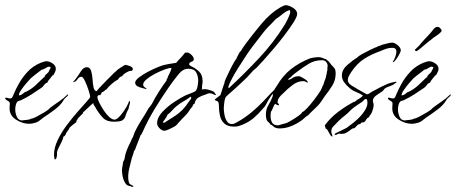

<svg xmlns="http://www.w3.org/2000/svg" viewBox="-20 -474 1765 743"><path d="M92 5Q67 5 42 -11Q17 -27 17 -55Q17 -60 17.5 -65Q18 -70 18 -74Q18 -80 9 -84.5Q0 -89 0 -95Q1 -96 3 -96Q7 -96 11 -94.5Q15 -93 19 -93Q22 -93 26 -95Q28 -97 34.5 -113Q41 -129 54 -152Q67 -175 87 -196.5Q107 -218 135 -230Q141 -232 147.5 -234.5Q154 -237 160 -237Q171 -237 183.5 -228.5Q196 -220 196 -208Q196 -201 193 -195.5Q190 -190 187 -184L182 -181Q179 -176 171.5 -167.5Q164 -159 164 -155Q164 -155 163.5 -155Q163 -155 163 -154L159 -153Q153 -149 149 -143Q145 -137 140 -134Q121 -121 102.5 -109Q84 -97 63 -87Q59 -85 54 -84Q49 -83 46 -79Q42 -73 40.5 -65Q39 -57 39 -49Q39 -37 45 -22.5Q51 -8 66 -8Q68 -8 69.5 -8.5Q71 -9 72 -9Q78 -9 83.5 -10Q89 -11 95 -12L101 -15H102Q107 -15 121.5 -22.5Q136 -30 150 -38.5Q164 -47 167 -50Q169 -51 170.5 -53Q172 -55 173 -56Q190 -69 208 -81Q226 -93 242 -109V-108H244Q243 -103 236.5 -98Q230 -93 227 -88Q216 -68 192 -50Q168 -32 148 -19Q141 -14 134.5 -8.5Q128 -3 120 0Q105 5 92 5ZM53 -105Q61 -105 68.5 -111.5Q76 -118 80 -119L81 -118V-119Q100 -128 117.5 -144Q135 -160 150 -175H152Q152 -181 161 -188.5Q170 -196 170 -201Q172 -203 174 -207.5Q176 -212 176 -214Q173 -216 167 -216Q162 -214 154 -209Q146 -204 140 -204Q140 -203 130.5 -196Q121 -189 111 -181Q101 -173 98 -170Q93 -165 82 -152Q71 -139 62 -126Q53 -113 53 -106Z M192 143 190 140 191 139V138Q190 135 189.5 132Q189 129 189 125Q189 98 203 68.5Q217 39 238 11Q259 -17 280 -41Q301 -65 315 -80.5Q329 -96 329 -99Q329 -105 323 -124Q317 -143 309 -160Q301 -177 295 -177Q286 -177 280 -167.5Q274 -158 264 -156L263 -157Q270 -164 276 -173Q283 -182 293 -198Q303 -214 316 -214Q328 -214 332.5 -200Q337 -186 338 -168Q339 -150 342 -136Q345 -122 354 -121Q356 -125 367.5 -137Q379 -149 393 -163.5Q407 -178 419.5 -190Q432 -202 436 -205Q443 -210 450 -214.5Q457 -219 464 -223Q470 -223 482 -218.5Q494 -214 494 -207Q494 -200 488 -200Q482 -200 478 -198Q471 -195 464 -190.5Q457 -186 452 -179L444 -176L436 -166Q426 -161 412.5 -149.5Q399 -138 393 -129Q389 -127 383.5 -122Q378 -117 374 -117Q373 -114 371.5 -111Q370 -108 368 -106V-105Q367 -106 365 -106Q357 -106 357 -98Q357 -91 364 -77Q371 -63 381 -47.5Q391 -32 402.5 -21.5Q414 -11 423 -11Q432 -11 445.5 -26.5Q459 -42 469 -59.5Q479 -77 479 -83H481L482 -82L483 -79Q483 -72 480.5 -66Q478 -60 478 -54Q469 -38 466 -26.5Q463 -15 454.5 -9Q446 -3 420 -3Q393 -3 378.5 -18Q364 -33 351 -55Q349 -60 345 -65Q341 -70 341 -75Q340 -75 331.5 -67Q323 -59 315 -51.5Q307 -44 305 -42L302 -41Q301 -40 301.5 -38.5Q302 -37 302 -36Q299 -34 291.5 -26Q284 -18 283 -18Q282 -17 279.5 -12Q277 -7 275 -6L276 -2Q272 1 260 10.5Q248 20 248 23Q246 28 240.5 34.5Q235 41 235 46H234Q233 48 231.5 50.5Q230 53 227 54L226 55H225Q225 63 215.5 81Q206 99 202 109Q200 115 200.5 121.5Q201 128 199 135Q197 143 192 143Z M493 249Q492 249 489 248.5Q486 248 485 246Q472 246 465 235Q458 224 455 210Q452 196 452 186Q452 178 454 168.5Q456 159 457 151Q461 146 462.5 138Q464 130 465 124Q469 111 474 99Q479 87 485 76Q487 70 489 68V65Q494 59 496 52Q498 45 501 38Q506 27 512 16.5Q518 6 524 -4Q532 -17 540 -29.5Q548 -42 555 -55Q559 -60 564 -66.5Q569 -73 571 -78Q580 -96 596 -121Q612 -146 625 -163L624 -165L627 -169Q629 -177 636 -190Q643 -203 643 -210V-211H642Q633 -211 615.5 -204.5Q598 -198 579 -188Q560 -178 547 -167Q534 -156 534 -147Q534 -141 538.5 -137.5Q543 -134 547 -131V-130Q546 -130 546 -129Q537 -131 520 -136.5Q503 -142 503 -154Q503 -163 518 -174.5Q533 -186 554 -197Q575 -208 594 -215.5Q613 -223 622 -224Q625 -225 634.5 -226.5Q644 -228 653 -229.5Q662 -231 662 -231Q670 -241 679 -250Q688 -259 695 -269H696L697 -271L702 -270L703 -271Q711 -271 720.5 -262Q730 -253 730 -245Q730 -238 721 -235Q712 -232 712 -225Q712 -221 725 -215Q738 -209 751 -196.5Q764 -184 764 -159Q764 -152 762.5 -145.5Q761 -139 762 -131L760 -129Q761 -129 761 -128.5Q761 -128 761 -128Q764 -128 767.5 -128.5Q771 -129 774 -129Q779 -129 791 -125.5Q803 -122 807 -119Q810 -117 811.5 -113.5Q813 -110 816 -108V-107L813 -106Q807 -108 802.5 -110.5Q798 -113 792 -113Q788 -113 783.5 -111.5Q779 -110 775 -108Q761 -104 748.5 -97Q736 -90 733 -73Q729 -70 727.5 -69Q726 -68 725 -62Q718 -55 713.5 -47.5Q709 -40 703 -33Q697 -26 690.5 -20Q684 -14 678 -7Q674 -3 671 0.5Q668 4 665 8Q662 12 652 17.5Q642 23 631.5 27.5Q621 32 616 32Q607 32 597.5 22.5Q588 13 588 3Q588 -19 608 -40.5Q628 -62 654.5 -79.5Q681 -97 698 -105Q703 -107 718.5 -113Q734 -119 736 -121Q742 -127 744.5 -140Q747 -153 747 -162Q747 -180 739 -194Q731 -208 709 -208Q694 -208 682 -198Q677 -194 667.5 -182.5Q658 -171 649 -158.5Q640 -146 635 -139Q605 -96 578 -51.5Q551 -7 530 41Q529 42 527.5 45Q526 48 524 49Q524 50 519 62.5Q514 75 509 88Q504 101 503 104Q502 106 500.5 108Q499 110 498 112Q497 119 494.5 125Q492 131 490 138Q486 155 481 174.5Q476 194 476 212Q476 217 477 223.5Q478 230 480 235Q482 239 489 242Q496 245 496 247Q496 249 493 249ZM614 1Q618 1 622 -3Q645 -17 659 -26.5Q673 -36 685.5 -48.5Q698 -61 714 -85Q716 -87 718 -90Q720 -93 720 -96Q720 -98 718 -100Q705 -90 690.5 -82Q676 -74 663 -63Q654 -56 646 -46.5Q638 -37 628 -30Q628 -27 620 -15Q612 -3 610 -1Q612 1 614 1Z M887 16Q861 16 848 4Q835 -8 831 -27Q827 -46 827 -66Q827 -82 819 -83.5Q811 -85 812 -90L833 -106Q833 -106 836.5 -117Q840 -128 844 -140Q848 -152 849 -154Q848 -157 854.5 -171Q861 -185 869.5 -202.5Q878 -220 886 -233.5Q894 -247 896 -248V-249H895Q900 -257 903.5 -265Q907 -273 914 -279Q914 -281 921.5 -291.5Q929 -302 931 -305Q957 -340 991.5 -381.5Q1026 -423 1064 -445Q1069 -447 1073 -449.5Q1077 -452 1081 -453Q1083 -453 1083.5 -453.5Q1084 -454 1085 -454Q1097 -454 1113.5 -444Q1130 -434 1130 -420Q1130 -410 1116.5 -388.5Q1103 -367 1083 -340.5Q1063 -314 1040.5 -287.5Q1018 -261 1000 -241Q982 -221 974 -213Q971 -210 967 -207Q963 -204 959 -200Q951 -192 943.5 -183Q936 -174 927 -166Q914 -154 901.5 -142Q889 -130 876 -119Q871 -115 865.5 -110Q860 -105 855 -100Q850 -94 848 -78Q846 -62 846 -54Q846 -45 848.5 -30.5Q851 -16 858 -5Q865 6 877 6Q883 6 887.5 4Q892 2 897 -1Q926 -17 951 -37.5Q976 -58 998 -81Q1006 -89 1013.5 -97.5Q1021 -106 1029 -114Q1031 -116 1037 -122Q1043 -128 1047 -127Q1046 -120 1039.5 -114.5Q1033 -109 1029 -103Q1023 -94 1018 -85.5Q1013 -77 1008 -67Q1006 -63 1002 -59Q998 -55 995 -51Q980 -33 962.5 -18Q945 -3 922 7Q913 11 905 13.5Q897 16 887 16ZM867 -134Q926 -189 982 -248.5Q1038 -308 1081 -377Q1086 -385 1094.5 -402.5Q1103 -420 1103 -428Q1103 -434 1100 -435Q1088 -431 1079 -424Q1070 -417 1060 -409Q1058 -407 1053.5 -404.5Q1049 -402 1047 -400Q1040 -392 1032 -384Q1024 -376 1016 -368Q1005 -356 995 -343Q985 -330 975 -317Q952 -288 936.5 -265Q921 -242 901 -210Q897 -204 888 -188.5Q879 -173 871.5 -157.5Q864 -142 863 -135Z M1062 23Q1046 23 1038.5 15.5Q1031 8 1026 8Q1025 3 1017 -3Q1009 -9 1009 -31Q1009 -51 1018 -66Q1027 -81 1034 -98Q1036 -103 1036 -108.5Q1036 -114 1038 -118Q1040 -125 1044 -131Q1048 -137 1052 -143Q1075 -182 1106 -206.5Q1137 -231 1179 -248H1180Q1185 -250 1196 -251.5Q1207 -253 1212 -253Q1222 -253 1230 -249Q1238 -245 1244 -245L1242 -243Q1251 -239 1256 -231.5Q1261 -224 1267 -218Q1269 -216 1271 -214Q1273 -212 1274 -210Q1277 -207 1278 -201Q1279 -195 1279 -190Q1279 -164 1266 -143Q1253 -122 1237 -102Q1230 -92 1223.5 -82Q1217 -72 1208 -63Q1206 -61 1197.5 -53Q1189 -45 1181.5 -37.5Q1174 -30 1173 -28Q1166 -25 1160 -19Q1154 -13 1147 -8Q1129 5 1107 14Q1085 23 1062 23ZM1057 11Q1057 11 1071 7Q1085 3 1089 2Q1094 0 1108.5 -8.5Q1123 -17 1136 -26.5Q1149 -36 1149 -40Q1156 -42 1168.5 -55.5Q1181 -69 1193 -84.5Q1205 -100 1209 -106Q1211 -108 1216 -116.5Q1221 -125 1222 -125Q1223 -129 1225.5 -133.5Q1228 -138 1228 -141Q1231 -143 1234 -154.5Q1237 -166 1239 -166L1238 -167Q1239 -169 1239.5 -170.5Q1240 -172 1241 -173Q1241 -179 1243 -184.5Q1245 -190 1245 -196Q1247 -200 1247 -206Q1247 -212 1247 -216L1248 -217V-218Q1248 -227 1242.5 -234Q1237 -241 1226 -241Q1198 -241 1175.5 -227.5Q1153 -214 1132 -198Q1125 -193 1118 -187.5Q1111 -182 1105 -175Q1103 -174 1099 -171Q1095 -168 1095 -165Q1104 -166 1112.5 -172.5Q1121 -179 1137 -179Q1142 -179 1156.5 -170Q1171 -161 1171 -156V-154Q1165 -156 1162.5 -158Q1160 -160 1152 -160Q1132 -160 1111.5 -144.5Q1091 -129 1078 -115Q1072 -110 1066.5 -104Q1061 -98 1057 -91Q1054 -84 1054 -75Q1056 -76 1058 -72.5Q1060 -69 1060 -67H1057Q1052 -67 1049.5 -69.5Q1047 -72 1045 -72Q1041 -69 1036 -56Q1031 -43 1029 -43Q1028 -39 1027.5 -34.5Q1027 -30 1027 -26Q1027 -10 1033 0.5Q1039 11 1057 11Z M1265 55Q1261 53 1256.5 45.5Q1252 38 1248 30.5Q1244 23 1240 24Q1240 20 1238.5 17Q1237 14 1237 11Q1258 -18 1288.5 -41Q1319 -64 1350 -80H1353Q1360 -87 1369.5 -92Q1379 -97 1384 -104V-105Q1371 -113 1356 -119Q1341 -125 1330 -136Q1320 -144 1311.5 -156Q1303 -168 1303 -182Q1303 -204 1324 -222.5Q1345 -241 1362 -251Q1367 -257 1381.5 -265Q1396 -273 1411.5 -280.5Q1427 -288 1434 -291V-290Q1441 -295 1450 -297L1462 -302H1464Q1472 -304 1481 -306.5Q1490 -309 1498 -309Q1507 -309 1519 -299Q1531 -289 1531 -279Q1531 -275 1525.5 -264.5Q1520 -254 1513.5 -245Q1507 -236 1503 -234Q1502 -234 1501.5 -233.5Q1501 -233 1500 -233V-235Q1505 -241 1509.5 -253.5Q1514 -266 1514 -274Q1514 -289 1498 -289Q1486 -289 1475.5 -285.5Q1465 -282 1454 -277Q1417 -264 1389.5 -246.5Q1362 -229 1339 -195Q1335 -188 1330.5 -180.5Q1326 -173 1326 -165Q1326 -155 1333.5 -148.5Q1341 -142 1349 -138Q1352 -136 1364 -129Q1376 -122 1387.5 -115.5Q1399 -109 1400 -109Q1405 -109 1410 -113Q1415 -117 1419 -119Q1433 -127 1458 -139.5Q1483 -152 1498 -155L1512 -158Q1513 -158 1515 -156Q1514 -155 1512 -153.5Q1510 -152 1508 -151Q1502 -145 1488.5 -140.5Q1475 -136 1470 -132Q1467 -130 1465 -126.5Q1463 -123 1460 -121Q1451 -115 1437 -105.5Q1423 -96 1423 -84Q1423 -80 1424.5 -76Q1426 -72 1426 -67Q1426 -59 1421 -44.5Q1416 -30 1409 -25V-21Q1400 -18 1395.5 -8.5Q1391 1 1379 0L1374 6Q1367 6 1362 11.5Q1357 17 1352 22H1351Q1344 22 1336.5 28.5Q1329 35 1318.5 40.5Q1308 46 1292 43Q1288 44 1285 46Q1282 48 1278 48Q1275 48 1275 46Q1275 45 1278 42Q1282 40 1299 32Q1316 24 1323 20Q1323 19 1327.5 16Q1332 13 1333 12Q1346 3 1362 -11.5Q1378 -26 1390 -43.5Q1402 -61 1402 -77Q1402 -80 1401 -85.5Q1400 -91 1396 -91Q1392 -91 1388.5 -87Q1385 -83 1383 -81Q1376 -76 1368 -71Q1360 -66 1352 -60Q1342 -53 1334 -44.5Q1326 -36 1316 -28Q1303 -18 1292 -7.5Q1281 3 1270 15Q1262 23 1262 35Q1262 39 1264 43.5Q1266 48 1266 53Z M1573 5Q1548 5 1523 -11Q1498 -27 1498 -55Q1498 -60 1498.5 -65Q1499 -70 1499 -74Q1499 -80 1490 -84.5Q1481 -89 1481 -95Q1482 -96 1484 -96Q1488 -96 1492 -94.5Q1496 -93 1500 -93Q1503 -93 1507 -95Q1509 -97 1515.5 -113Q1522 -129 1535 -152Q1548 -175 1568 -196.5Q1588 -218 1616 -230Q1622 -232 1628.5 -234.5Q1635 -237 1641 -237Q1652 -237 1664.5 -228.5Q1677 -220 1677 -208Q1677 -201 1674 -195.5Q1671 -190 1668 -184L1663 -181Q1660 -176 1652.5 -167.5Q1645 -159 1645 -155Q1645 -155 1644.5 -155Q1644 -155 1644 -154L1640 -153Q1634 -149 1630 -143Q1626 -137 1621 -134Q1602 -121 1583.5 -109Q1565 -97 1544 -87Q1540 -85 1535 -84Q1530 -83 1527 -79Q1523 -73 1521.5 -65Q1520 -57 1520 -49Q1520 -37 1526 -22.5Q1532 -8 1547 -8Q1549 -8 1550.5 -8.5Q1552 -9 1553 -9Q1559 -9 1564.5 -10Q1570 -11 1576 -12L1582 -15H1583Q1588 -15 1602.5 -22.5Q1617 -30 1631 -38.5Q1645 -47 1648 -50Q1650 -51 1651.5 -53Q1653 -55 1654 -56Q1671 -69 1689 -81Q1707 -93 1723 -109V-108H1725Q1724 -103 1717.5 -98Q1711 -93 1708 -88Q1697 -68 1673 -50Q1649 -32 1629 -19Q1622 -14 1615.5 -8.5Q1609 -3 1601 0Q1586 5 1573 5ZM1534 -105Q1542 -105 1549.5 -111.5Q1557 -118 1561 -119L1562 -118V-119Q1581 -128 1598.5 -144Q1616 -160 1631 -175H1633Q1633 -181 1642 -188.5Q1651 -196 1651 -201Q1653 -203 1655 -207.5Q1657 -212 1657 -214Q1654 -216 1648 -216Q1643 -214 1635 -209Q1627 -204 1621 -204Q1621 -203 1611.5 -196Q1602 -189 1592 -181Q1582 -173 1579 -170Q1574 -165 1563 -152Q1552 -139 1543 -126Q1534 -113 1534 -106ZM1592 -276H1591Q1590 -276 1587 -278Q1584 -280 1586 -282Q1588 -284 1596.5 -292Q1605 -300 1609 -306Q1620 -319 1634.5 -334Q1649 -349 1656 -359Q1664 -370 1673 -370Q1679 -370 1684 -364.5Q1689 -359 1689 -355Q1689 -349 1662 -331Q1658 -329 1657 -328L1649 -321Q1646 -318 1642 -316Q1626 -303 1611.5 -290.5Q1597 -278 1592 -276Z"/></svg>

Font: Qwitcher Grypen
Style: Regular
Weight: 400
Designer: Robert E. Leuschke
Foundry: Robert E. Leuschke
Version: Version 1.100; ttfautohint (v1.8.3)